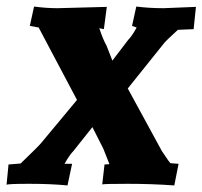

<svg xmlns="http://www.w3.org/2000/svg" viewBox="-44 -561 618 586"><path d="M488 5Q420 0 345 0Q270 0 268 2L275 -59L290 -60Q272 -106 271 -108L238 -173L180 -100Q168 -88 153 -61H176L162 5Q112 0 45.5 0Q-21 0 -24 3L-18 -59L19 -62Q76 -117 82 -125L191 -256L74 -477L47 -482L60 -541Q97 -536 132 -536L282 -540L273 -472L259 -475Q271 -439 281 -422L299 -376L347 -439Q359 -451 373 -477L359 -482L372 -541Q412 -536 455 -536L554 -540L547 -472L499 -470Q460 -434 459 -432L346 -291L450 -100Q453 -96 461.5 -83Q470 -70 476 -63L501 -61ZM268 2V4Z"/></svg>

Font: Andada SC
Style: Bold Italic
Weight: 700
Italic angle: -8.29999°
Designer: Carolina Giovagnoli
Foundry: Carolina Giovagnoli
Version: Version 1.003